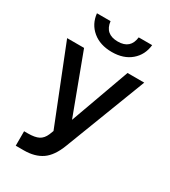

<svg xmlns="http://www.w3.org/2000/svg" viewBox="-209 -807 952 1075"><g transform="rotate(30 267.0 -269.0)"><path d="M450 -704Q443 -638 395.8 -597.8Q348.5 -557.5 273 -557.5Q196.5 -557.5 148.2 -597.8Q100 -638 93 -704H181Q190 -625 273 -625Q354 -625 363 -704ZM70 72H94Q139.5 72 163.8 59.5Q188 47 201.5 15.5L212 -11.5L18 -500H127.5L270.5 -117.5L408.5 -500H516.5L315 24.5Q285.5 102 239.2 133.8Q193 165.5 122.5 165.5H70Z"/></g></svg>

Font: Overused Grotesk Medium
Style: Regular
Weight: 525
Version: Version 0.004